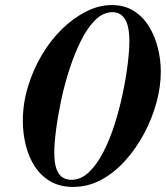

<svg xmlns="http://www.w3.org/2000/svg" viewBox="-20 -726 656 757"><path d="M268 11Q216 11 178.5 -11Q141 -33 117 -70Q93 -107 81.5 -154Q70 -201 70 -250Q70 -317 90 -383.5Q110 -450 144.5 -508.5Q179 -567 224 -611Q269 -655 319.5 -680.5Q370 -706 421 -706Q471 -706 507.5 -683Q544 -660 567.5 -621.5Q591 -583 602.5 -536.5Q614 -490 614 -444Q614 -385 597 -322Q580 -259 548.5 -200Q517 -141 474 -93Q431 -45 379 -17Q327 11 268 11ZM261 -17Q299 -17 330.5 -47Q362 -77 387.5 -126.5Q413 -176 432 -236Q451 -296 464 -358Q477 -420 483.5 -473.5Q490 -527 490 -563Q490 -624 472.5 -651Q455 -678 424 -678Q387 -678 356 -647.5Q325 -617 299.5 -566Q274 -515 254 -453.5Q234 -392 221 -330Q208 -268 201 -214Q194 -160 194 -125Q194 -81 203.5 -57.5Q213 -34 228.5 -25.5Q244 -17 261 -17Z"/></svg>

Font: Libre Bodoni Medium
Style: Italic
Weight: 500
Italic angle: -13°
Designer: Pablo Impallari, Rodrigo Fuenzalida
Foundry: Impallari Type
Version: Version 2.005;gftools[0.9.23]